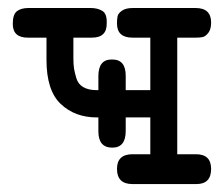

<svg xmlns="http://www.w3.org/2000/svg" viewBox="-20 -464 565 484"><path d="M12.2 -403.8Q12.2 -427.7 22.7 -435.8Q33.2 -443.8 51.8 -443.8H209Q226.1 -443.8 238 -436.5Q250 -429.2 249 -405.8Q250 -368.7 210.9 -369.1H165V-317.9Q165 -301.8 166.5 -292Q168 -282.2 172.4 -267.1Q176.8 -252 189.9 -244.4Q203.1 -236.8 223.1 -236.8H228V-272Q228 -314 261.2 -314H263.2Q297.4 -314 296.9 -272V-236.8H358.9V-369.1H314Q274.9 -369.1 274.9 -404.8Q274.9 -416 276.4 -423.1Q277.8 -430.2 287.4 -437Q296.9 -443.8 314.9 -443.8H473.1Q512.2 -443.8 512.2 -407.2Q512.2 -390.1 505.1 -381.1Q498 -372.1 491 -370.6Q483.9 -369.1 474.1 -369.1H426.8V-75.2H474.1Q512.2 -75.2 512.2 -38.1Q512.2 0 475.1 0H314Q274.9 0 274.9 -38.1Q274.9 -75.2 314 -75.2H358.9V-168H296.9V-133.8Q296.9 -91.8 263.2 -91.8Q228 -91.8 228 -132.8V-168H224.1Q168.9 -168 133.1 -201.9Q97.2 -235.8 97.2 -313V-369.1H50.8Q12.2 -368.7 12.2 -403.8Z"/></svg>

Font: CMU Typewriter Text
Style: Bold
Weight: 700
Version: Version 0.7.0